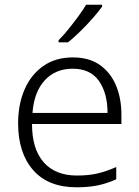

<svg xmlns="http://www.w3.org/2000/svg" viewBox="-20 -786 592 816"><path d="M290 -542Q358 -542 403.5 -510.5Q449 -479 472.5 -424Q496 -369 496 -298V-259H116Q116 -153 165.5 -96.5Q215 -40 307 -40Q356 -40 393 -48.5Q430 -57 474 -76V-24Q434 -6 395 2Q356 10 305 10Q185 10 121 -63Q57 -136 57 -262Q57 -343 84.5 -406Q112 -469 164 -505.5Q216 -542 290 -542ZM289 -494Q216 -494 170.5 -445Q125 -396 118 -306H437Q437 -390 400.5 -442Q364 -494 289 -494ZM414 -758Q399 -737 374.5 -709Q350 -681 322 -653.5Q294 -626 269 -606H229V-615Q248 -634 270 -661Q292 -688 312.5 -716Q333 -744 346 -766H414Z"/></svg>

Font: Noto Traditional Nushu Light
Style: Regular
Weight: 300
Designer: LIU Zhao
Foundry: LiuZhao Studio
Version: Version 2.003; ttfautohint (v1.8.4.7-5d5b)